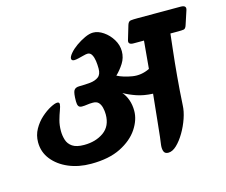

<svg xmlns="http://www.w3.org/2000/svg" viewBox="-93 -745 1050 891"><g transform="rotate(-15 432.5 -299.0)"><path d="M40 -182Q40 -135 68.5 -99Q97 -63 145 -42.5Q193 -22 253 -22Q339 -22 395.5 -50.5Q452 -79 480.5 -122Q509 -165 509 -208Q509 -237 500.5 -261Q492 -285 477 -302Q503 -287 536.5 -275.5Q570 -264 614 -262Q607 -194 601.5 -140.5Q596 -87 593 -60Q590 -41 588 -22Q586 -3 591 9Q596 21 612 21Q632 21 652.5 1.5Q673 -18 691 -48.5Q709 -79 720.5 -112.5Q732 -146 733 -174Q737 -245 743 -312Q749 -379 755 -431Q761 -483 764 -511H802Q819 -511 828 -512.5Q837 -514 842 -530L864 -597Q871 -619 842 -619H635Q613 -619 602 -617.5Q591 -616 586 -600L566 -533Q559 -511 587 -511H637L625 -378Q584 -358 542 -365Q500 -372 471 -387Q492 -407 508.5 -433Q525 -459 525 -490Q525 -520 508.5 -547Q492 -574 467 -591Q442 -608 418 -608Q400 -608 377.5 -597.5Q355 -587 334.5 -572.5Q314 -558 301 -542.5Q288 -527 288 -518Q288 -507 302 -507Q309 -507 322 -510Q335 -513 348 -516.5Q361 -520 368 -520Q381 -520 388 -507.5Q395 -495 397.5 -477Q400 -459 400 -440Q400 -412 384.5 -400.5Q369 -389 344.5 -386.5Q320 -384 293 -384Q273 -384 266 -372Q259 -360 259 -320Q259 -305 263.5 -297.5Q268 -290 280 -290Q293 -290 305 -292Q317 -294 333 -294Q351 -294 360 -284.5Q369 -275 373 -259Q377 -243 377 -226Q377 -170 338.5 -142.5Q300 -115 244 -115Q207 -115 188 -128Q169 -141 162.5 -162Q156 -183 156 -205Q156 -233 162.5 -256.5Q169 -280 176 -298.5Q183 -317 183.5 -327Q184 -337 173 -337Q162 -337 140 -325.5Q118 -314 95 -293.5Q72 -273 56 -244.5Q40 -216 40 -182Z"/></g></svg>

Font: Alkatra SemiBold
Style: Regular
Weight: 600
Designer: Suman Bhandary
Version: Version 1.100;gftools[0.9.22]